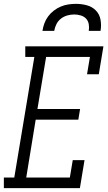

<svg xmlns="http://www.w3.org/2000/svg" viewBox="-42 -975 562 995"><path d="M-22 0V-55H32L136 -680H89V-735H494L470 -590H409L424 -680H197L152 -410H373L364 -355H143L94 -55H320L335 -145H396L372 0ZM178 -815Q181 -835 188 -854Q195 -873 207.5 -890Q220 -907 237 -920Q254 -933 273 -941Q292 -949 312 -952Q332 -955 352 -955Q381 -955 408.5 -947.5Q436 -940 455 -920.5Q474 -901 479 -872.5Q484 -844 479 -815H418Q421 -832 418 -849.5Q415 -867 404 -878.5Q393 -890 376.5 -895Q360 -900 343 -900Q325 -900 307 -895Q289 -890 274 -878.5Q259 -867 250.5 -850Q242 -833 239 -815Z"/></svg>

Font: Iosevka Slab Light Oblique
Style: Regular
Weight: 300
Italic angle: -9°
Monospace: yes
Designer: Belleve Invis
Foundry: Belleve Invis
Version: Version 11.1.1; ttfautohint (v1.8.3)